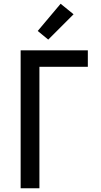

<svg xmlns="http://www.w3.org/2000/svg" viewBox="-20 -1003 540 1023"><path d="M90 0V-735H448V-647H190V0ZM237 -792 181 -838 303 -983 372 -927Z"/></svg>

Font: Iosevka Term Curly Semibold
Style: Regular
Weight: 600
Designer: Belleve Invis
Foundry: Belleve Invis
Version: Version 32.3.0